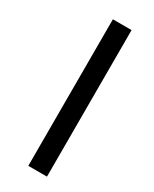

<svg xmlns="http://www.w3.org/2000/svg" viewBox="-182 -737 627 783"><g transform="rotate(30 131.0 -345.0)"><path d="M102 0V-690H190V0Z"/></g></svg>

Font: Taylor Sans
Style: Regular
Weight: 400
Italic angle: -8°
Designer: Natanael Gama
Version: Version 1.001 September 8, 2015